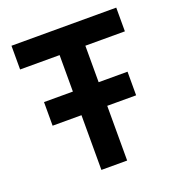

<svg xmlns="http://www.w3.org/2000/svg" viewBox="-126 -798 839 903"><g transform="rotate(-20 293.0 -346.5)"><path d="M84 -273.9H228.5V0H357.4V-273.9H502V-392.1H357.4V-574.7H555.2V-693.4H30.8V-574.7H228.5V-392.1H84Z"/></g></svg>

Font: Cascadia Code
Style: Bold
Weight: 700
Monospace: yes
Designer: Aaron Bell
Foundry: Saja Typeworks
Version: Version 2404.023